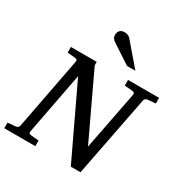

<svg xmlns="http://www.w3.org/2000/svg" viewBox="-222 -1084 1184 1242"><g transform="rotate(30 370.5 -463.5)"><path d="M698.2 -624Q688.5 -623 681.9 -618.4Q675.3 -613.8 672.9 -604L555.2 0H482.9L231 -530.8L142.1 -65.9Q140.6 -58.6 144.5 -53.2Q148.4 -47.9 162.1 -46.9L217.8 -42V0H-14.2V-42L43 -46.9Q63.5 -48.3 67.9 -65.9L170.9 -604Q172.4 -612.3 168.5 -617.7Q164.6 -623 151.9 -624L96.2 -628.9V-670.9H289.1V-645L514.2 -168L599.1 -604Q600.6 -612.3 596.7 -617.7Q592.8 -623 580.1 -624L522.9 -628.9V-670.9H754.9V-628.9ZM472.2 -746.1 327.1 -841.3Q316.9 -848.1 310.5 -858.2Q304.2 -868.2 304.2 -883.3Q304.2 -890.6 306.4 -898.4Q308.6 -906.2 313.7 -912.6Q318.8 -918.9 327.4 -923.1Q335.9 -927.2 349.1 -927.2Q359.9 -927.2 367.4 -925.3Q375 -923.3 380.9 -920.2Q386.7 -917 391.4 -912.4Q396 -907.7 400.4 -902.3L534.2 -746.1Z"/></g></svg>

Font: Charis SIL Eur
Style: Italic
Weight: 400
Italic angle: -11°
Foundry: SIL International
Version: Version 5.000